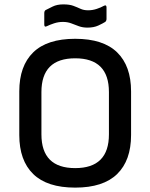

<svg xmlns="http://www.w3.org/2000/svg" viewBox="-20 -844 686 876"><path d="M323 12Q195 12 131.5 -50Q68 -112 68 -228V-427Q68 -543 131.5 -605Q195 -667 323 -667Q451 -667 514.5 -605Q578 -543 578 -427V-228Q578 -112 514.5 -50Q451 12 323 12ZM323 -77Q477 -77 477 -231V-424Q477 -578 323 -578Q169 -578 169 -424V-231Q169 -77 323 -77ZM379 -718Q357 -718 339.5 -724.5Q322 -731 305 -737.5Q288 -744 267 -744Q246 -744 226.5 -737.5Q207 -731 195 -725Q182 -718 182 -732V-784Q182 -794 188 -798Q200 -804 220 -814Q240 -824 269 -824Q297 -824 314.5 -817.5Q332 -811 347 -804Q362 -797 382 -797Q402 -797 421.5 -803.5Q441 -810 453 -817Q466 -824 466 -810V-758Q466 -749 460 -744Q449 -737 428.5 -727.5Q408 -718 379 -718Z"/></svg>

Font: Sofia Sans SemiBold
Style: Regular
Weight: 600
Designer: Botio Nikoltchev, Ani Petrova
Foundry: lettersoup
Version: Version 4.101; ttfautohint (v1.8.4.7-5d5b)